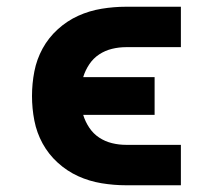

<svg xmlns="http://www.w3.org/2000/svg" viewBox="-20 -550 640 570"><path d="M354 0Q318 0 281.5 -6Q245 -12 212 -27Q179 -42 151.5 -67Q124 -92 106.5 -124Q89 -156 82 -192Q75 -228 75 -265Q75 -302 82 -338Q89 -374 106.5 -406Q124 -438 151.5 -463Q179 -488 212 -503Q245 -518 281.5 -524Q318 -530 354 -530H517V-410H354Q333 -410 312.5 -405Q292 -400 274.5 -388.5Q257 -377 245 -359Q233 -341 227 -321H439V-209H227Q233 -189 245 -171Q257 -153 274.5 -141.5Q292 -130 312.5 -125Q333 -120 354 -120H517V0Z"/></svg>

Font: Iosevka Slab Heavy Extended
Style: Regular
Weight: 900
Width: 7
Monospace: yes
Designer: Belleve Invis
Foundry: Belleve Invis
Version: Version 11.1.0; ttfautohint (v1.8.3)